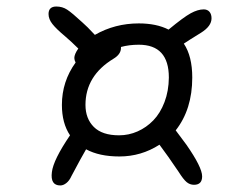

<svg xmlns="http://www.w3.org/2000/svg" viewBox="-20 -626 740 589"><path d="M165 -57.1Q133.8 -57.1 139.2 -98.1Q143.6 -135.7 194.8 -210.9Q169.9 -248 169.9 -304.2Q169.9 -376 211.9 -434.1Q208 -441.9 208 -448.2Q208 -459.5 220.2 -477.1Q199.2 -498 179.2 -515.1Q152.8 -537.1 140.9 -552.2Q128.9 -567.4 128.9 -583Q128.9 -606 152.8 -606Q171.4 -606 186 -596.4Q200.7 -586.9 232.9 -557.1Q246.1 -545.9 271 -519Q332.5 -554.2 405.8 -554.2Q460 -554.2 497.1 -535.2Q543 -573.2 564.9 -585.2Q586.9 -597.2 605 -597.2Q616.2 -597.2 622.6 -589.8Q628.9 -582.5 628.9 -569.8Q628.9 -545.9 597.2 -525.9Q555.2 -500 543.9 -492.2Q569.8 -453.6 569.8 -388.2Q569.8 -290.5 519 -226.1Q526.4 -216.3 551.8 -182.1Q600.1 -112.8 600.1 -85Q600.1 -59.1 575.2 -59.1Q562.5 -59.1 552.5 -67.4Q542.5 -75.7 527.8 -99.1Q494.6 -148.4 469.2 -182.1Q413.1 -146 346.2 -146Q284.7 -146 244.1 -168Q230.5 -145 199.2 -85.9Q192.9 -71.8 183.6 -64.5Q174.3 -57.1 165 -57.1ZM242.2 -304.2Q242.2 -262.2 267.8 -236.6Q293.5 -210.9 345.2 -210.9Q375 -210.9 402.1 -222.9Q429.2 -234.9 450.4 -256.8Q471.7 -278.8 484.6 -312.7Q497.6 -346.7 498 -388.2Q498 -488.8 405.8 -488.8Q376 -488.8 351.1 -481.9V-479Q351.1 -459.5 328.1 -445.8Q242.2 -393.6 242.2 -304.2Z"/></svg>

Font: Shantell Sans Normal
Style: Regular
Weight: 300
Designer: Stephen Nixon, Anya Danilova, Shantell Martin
Foundry: Arrow Type
Version: Version 1.006;[559af2be0]